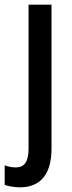

<svg xmlns="http://www.w3.org/2000/svg" viewBox="-52 -560 309 820"><path d="M33 240C124 240 168 180 168 75V-540H70V75C70 132 51 155 16 155C-1 155 -16 152 -32 146V230C-17 235 9 240 33 240Z"/></svg>

Font: Noto Sans Gujarati Condensed Medium
Style: Regular
Weight: 500
Width: 3
Designer: Jelle Bosma - Monotype Design Team, Universal Thirst
Foundry: Monotype Imaging Inc.
Version: Version 2.106